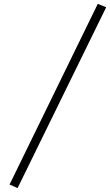

<svg xmlns="http://www.w3.org/2000/svg" viewBox="-20 -809 562 980"><path d="M28.8 132.8 479 -789.1 522 -772 69.8 150.9Z"/></svg>

Font: Dehuti Alt
Style: Italic
Weight: 400
Version: Version 1.2